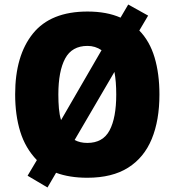

<svg xmlns="http://www.w3.org/2000/svg" viewBox="-20 -776 772 849"><path d="M685 -358Q685 -244 651 -161.5Q617 -79 546.5 -34.5Q476 10 366 10Q287 10 228 -12L190 53L102 1L143 -68Q92 -121 69.5 -194Q47 -267 47 -359Q47 -530 125.5 -627.5Q204 -725 367 -725Q452 -725 513 -698L547 -756L635 -707L596 -641Q642 -594 663.5 -522Q685 -450 685 -358ZM238 -358Q238 -325 240.5 -296.5Q243 -268 250 -245L429 -554Q401 -573 367 -573Q298 -573 268 -517Q238 -461 238 -358ZM494 -358Q494 -416 486 -458L310 -157Q334 -144 366 -144Q435 -144 464.5 -199.5Q494 -255 494 -358Z"/></svg>

Font: Noto Sans Myanmar SemiCondensed Black
Style: Regular
Weight: 900
Width: 4
Designer: Monotype Design Team
Foundry: Monotype Imaging Inc.
Version: Version 2.107; ttfautohint (v1.8.4.7-5d5b)